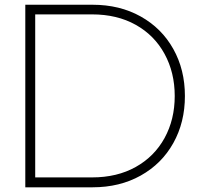

<svg xmlns="http://www.w3.org/2000/svg" viewBox="-20 -798 850 818"><path d="M767.8 -388.9Q767.8 -276.7 718.3 -188.3Q668.9 -100 579.4 -50Q490 0 374.4 0H87.8V-777.8H374.4Q490 -777.8 579.4 -727.8Q668.9 -677.8 718.3 -589.4Q767.8 -501.1 767.8 -388.9ZM724.4 -388.9Q724.4 -488.9 681.1 -568.3Q637.8 -647.8 558.3 -692.2Q478.9 -736.7 372.2 -736.7H130V-42.2H372.2Q478.9 -42.2 558.3 -86.7Q637.8 -131.1 681.1 -210Q724.4 -288.9 724.4 -388.9Z"/></svg>

Font: Paperlogy 2 ExtraLight
Style: Regular
Weight: 250
Designer: redesigned by Lee Juim, glyphs from Gmarket Sans & Montserrat
Foundry: PT&
Version: Version 1.001